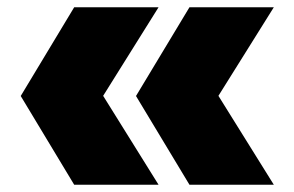

<svg xmlns="http://www.w3.org/2000/svg" viewBox="-20 -572 809 528"><path d="M184 -552H416L249 -285V-332L416 -64H184L37 -308ZM501 -552H733L566 -285V-332L733 -64H501L354 -308Z"/></svg>

Font: Unbounded ExtraBold
Style: Regular
Weight: 800
Designer: Luke Prowse, Jean-Baptiste Morizot, Fátima Lázaro, Florian Runge
Foundry: NaN
Version: Version 1.701;gftools[0.9.28.dev5+ged2979d]